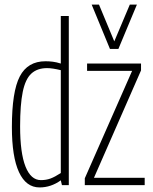

<svg xmlns="http://www.w3.org/2000/svg" viewBox="-20 -810 668 840"><path d="M251 0 246 -21Q203 10 153 10Q94 10 63 -57Q32 -124 32 -254Q32 -409 66.5 -475.5Q101 -542 179 -542Q195 -542 211 -540Q227 -538 246 -532V-740H281V0ZM246 -53V-503Q209 -512 186 -512Q143 -512 117 -488Q91 -464 79.5 -408Q68 -352 68 -257Q68 -141 91.5 -81.5Q115 -22 159 -22Q182 -22 201 -29Q220 -36 246 -53ZM351 0V-30L558 -500H361V-532H597V-502L391 -32H613V0ZM579 -790 498 -596H461L381 -790H413L480 -629L548 -790Z"/></svg>

Font: Georama Condensed ExtraLight
Style: Regular
Weight: 200
Width: 3
Designer: Jean-Baptiste Levee
Foundry: Production Type
Version: Version 1.000